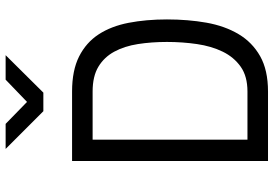

<svg xmlns="http://www.w3.org/2000/svg" viewBox="-165 -807 972 682"><g transform="rotate(-90 321.0 -466.0)"><path d="M90 0V-696H337Q412 -696 461.5 -671Q511 -646 540 -601.5Q569 -557 581 -495Q593 -433 593 -359Q593 -284 581.5 -219Q570 -154 541 -105Q512 -56 462.5 -28Q413 0 337 0ZM513 -359Q513 -414 505.5 -462Q498 -510 478.5 -546Q459 -582 425 -602.5Q391 -623 337 -623H166V-73H337Q391 -73 425 -97Q459 -121 478.5 -161Q498 -201 505.5 -252.5Q513 -304 513 -359ZM333 -798H267L133 -932H222L300 -856L379 -932H466Z"/></g></svg>

Font: TitilliumText22L 400 wt
Style: 400 wt
Weight: 400
Designer: Campivisivi
Foundry: Campivisivi
Version: 1.000